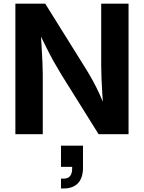

<svg xmlns="http://www.w3.org/2000/svg" viewBox="-20 -748 802 1070"><path d="M65.7 0V-727.5H232.1L461.8 -359.2Q479.3 -330.9 497.5 -297.8Q515.7 -264.8 534.4 -224.2Q553.2 -183.7 572 -132.9H556.7Q553.4 -173.6 550.5 -219.3Q547.6 -265 545.8 -307.1Q544 -349.2 544 -378.3V-727.5H696.4V0H529.6L321 -333.9Q298 -371.7 278.3 -406.9Q258.7 -442.2 237.5 -485.1Q216.3 -528.1 186.9 -587.5H205.8Q209.1 -534.9 212 -486.3Q214.8 -437.8 216.6 -398.6Q218.3 -359.4 218.3 -334.4V0ZM319.9 302.4V247.3H335.3Q359.5 247.3 370.8 232.9Q382.1 218.4 382.1 191.5V167.1L394.6 181.8H319.9V63.9H442.5V186.5Q442.5 243.2 414.7 272.8Q387 302.4 333.7 302.4Z"/></svg>

Font: Atlassian Sans
Style: Regular
Weight: 400
Designer: Rasmus Andersson
Foundry: Modifications by Atlassian Pty Ltd, manufactured by rsms
Version: Version 4.001;git-9221beed3